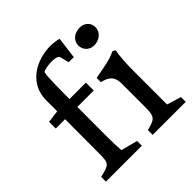

<svg xmlns="http://www.w3.org/2000/svg" viewBox="-205 -968 1136 1136"><g transform="rotate(-45 362.5 -400.5)"><path d="M45.9 0H346.2V-40L242.2 -66.9C239.7 -106.4 238.3 -143.6 238.3 -181.6C238.3 -258.3 238.8 -315.9 238.8 -432.1H376V-498H238.8C238.8 -538.1 238.8 -692.4 247.1 -715.3C262.2 -729.5 365.7 -740.2 375 -712.4L389.6 -655.3H432.1L449.7 -792C449.7 -792 409.2 -800.8 386.2 -800.8C249 -800.8 136.2 -721.7 136.2 -590.8V-498L58.1 -488.3V-432.1H136.2L135.3 -142.6C135.3 -64 127.9 -58.6 45.9 -40ZM437 0H713.4V-40L624.5 -66.9V-345.2C624.5 -409.7 627 -456.5 636.2 -509.3L618.2 -518.6C571.8 -494.6 529.8 -489.7 440.9 -472.7V-437.5C482.4 -426.8 522 -413.1 522 -344.2V-142.6C522 -64 505.9 -58.6 437 -40ZM567.9 -618.7C609.9 -618.7 648.4 -647.5 648.4 -689.9C648.4 -729 618.2 -754.4 581.1 -754.4C525.9 -754.4 499.5 -717.8 499.5 -685.1C499.5 -648.9 526.4 -618.7 567.9 -618.7Z"/></g></svg>

Font: Donegal One
Style: Regular
Weight: 400
Designer: Gary Lonergan
Foundry: Sorkin Type Co.
Version: Version 1.004